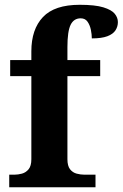

<svg xmlns="http://www.w3.org/2000/svg" viewBox="-20 -789 517 809"><path d="M18.9 0V-53H41.2Q56 -53 72.5 -57.4Q89 -61.9 100.6 -75.9Q112.1 -90 112.1 -118.1V-468.1H22.9V-536H112.1V-572.7Q112.1 -665.7 161.1 -717.3Q210 -768.8 315.8 -768.8Q380.6 -768.8 415.4 -758.1Q450.3 -747.4 463.5 -731Q476.7 -714.6 476.7 -695.9Q476.7 -676.8 466.5 -661.1Q456.3 -645.4 432.3 -636.3Q408.3 -627.2 366.9 -627.2Q366.9 -643.7 362.9 -663.4Q358.9 -683 349 -697.4Q339 -711.8 320 -711.8Q290.9 -711.8 277.5 -684.3Q264.1 -656.8 264.1 -590.9V-536H402.2V-468.1H264.1V-118.1Q264.1 -90 275.1 -75.9Q286.1 -61.9 302.8 -57.4Q319.5 -53 335.1 -53H382.4V0Z"/></svg>

Font: Noto Serif Khmer
Style: Regular
Weight: 400
Designer: Danh Hong and the Monotype Design Team
Foundry: Monotype Imaging Inc.
Version: Version 2.003